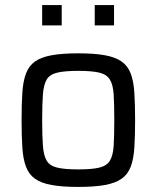

<svg xmlns="http://www.w3.org/2000/svg" viewBox="-20 -728 617 756"><path d="M288 8Q225 8 183.5 0.5Q142 -7 118 -24Q94 -41 82.5 -71Q71 -101 68 -146.5Q65 -192 65 -255Q65 -318 68 -363.5Q71 -409 82.5 -439Q94 -469 118 -486Q142 -503 183.5 -510.5Q225 -518 288 -518Q352 -518 393 -510.5Q434 -503 458.5 -486Q483 -469 494.5 -439Q506 -409 509 -363.5Q512 -318 512 -255Q512 -192 509 -146.5Q506 -101 494.5 -71Q483 -41 458.5 -24Q434 -7 393 0.5Q352 8 288 8ZM288 -61Q342 -61 371 -68Q400 -75 412.5 -95Q425 -115 427.5 -153.5Q430 -192 430 -255Q430 -318 427.5 -356.5Q425 -395 412.5 -415Q400 -435 371 -442Q342 -449 288 -449Q235 -449 205.5 -442Q176 -435 164 -415Q152 -395 149 -356.5Q146 -318 146 -255Q146 -192 149 -153.5Q152 -115 164 -95Q176 -75 205.5 -68Q235 -61 288 -61ZM146 -628V-708H223V-628ZM353 -628V-708H429V-628Z"/></svg>

Font: Saira Thin
Style: Regular
Weight: 400
Version: Version 1.101